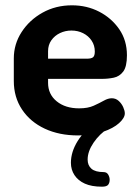

<svg xmlns="http://www.w3.org/2000/svg" viewBox="-20 -501 525 723"><path d="M274 9Q203 9 148.5 -16.5Q94 -42 63 -88.5Q32 -135 32 -196V-281Q32 -335 61.5 -380.5Q91 -426 140.5 -453.5Q190 -481 251 -481Q307 -481 353.5 -457Q400 -433 429 -391Q458 -349 458 -293Q458 -250 444 -231.5Q430 -213 408.5 -208.5Q387 -204 364 -204H161V-189Q161 -146 193.5 -119.5Q226 -93 278 -93Q311 -93 333 -103Q355 -113 371 -122Q387 -131 401 -131Q416 -131 427 -121Q438 -111 444 -97.5Q450 -84 450 -74Q450 -57 428.5 -37.5Q407 -18 367.5 -4.5Q328 9 274 9ZM161 -280H307Q324 -280 330.5 -285.5Q337 -291 337 -307Q337 -330 325 -348Q313 -366 293 -376Q273 -386 249 -386Q226 -386 206 -376.5Q186 -367 173.5 -349.5Q161 -332 161 -308ZM364 202Q325 202 299.5 190.5Q274 179 260.5 158.5Q247 138 247 112Q247 71 272.5 30Q298 -11 341 -37L388 -18Q355 3 332.5 36Q310 69 310 100Q310 122 324.5 134.5Q339 147 370 147Q382 147 387.5 156.5Q393 166 393 176Q393 187 387.5 194.5Q382 202 364 202Z"/></svg>

Font: Dosis
Style: Bold
Weight: 700
Designer: EdgarTolentino, PabloImpallari, IginoMarini
Foundry: EdgarTolentino, PabloImpallari, IginoMarini
Version: Version 3.001; ttfautohint (v1.8.2)